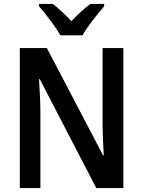

<svg xmlns="http://www.w3.org/2000/svg" viewBox="-20 -959 730 979"><path d="M511 -939H440C408 -913 378 -888 344 -851C313 -885 278 -917 249 -939H179V-927C214 -887 264 -822 288 -779H401C425 -824 478 -888 511 -927ZM609 0V-714H503V-338C503 -286 506 -221 509 -166H506L219 -714H81V0H186V-378C186 -434 183 -495 179 -555H183L471 0Z"/></svg>

Font: Noto Sans UI SemiCondensed Medium
Style: Regular
Weight: 500
Width: 4
Designer: Monotype Design Team
Foundry: Monotype Imaging Inc.
Version: Version 1.901